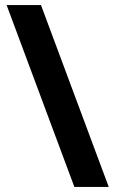

<svg xmlns="http://www.w3.org/2000/svg" viewBox="-20 -734 453 754"><path d="M272 0 6 -714H141L407 0Z"/></svg>

Font: Noto Sans Adlam New
Style: Bold
Weight: 400
Designer: Mark Jamra, Neil Patel
Foundry: JamraPatel LLC
Version: Version 3.001